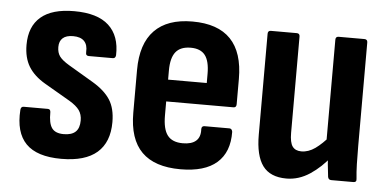

<svg xmlns="http://www.w3.org/2000/svg" viewBox="-41 -576 1331 659"><g transform="rotate(5 624.0 -246.5)"><path d="M189.6 8Q105.6 8 67.7 -30.7Q29.9 -69.5 35.3 -147.4Q36.2 -158.8 45.7 -158.8H129.1Q138.5 -158.8 138.5 -147.4Q138 -110.5 149.6 -93.9Q161.3 -77.2 190.7 -77.2Q218 -77.2 231.4 -89.9Q244.8 -102.5 244.8 -128.8Q244.8 -149.9 234.5 -164.3Q224.2 -178.6 200.7 -192.7L112.3 -244.1Q73.8 -266.6 55.3 -296.9Q36.9 -327.2 36.9 -371.6Q36.9 -435 75.5 -467.9Q114 -500.8 190.1 -500.8Q270.6 -500.8 309.4 -465.1Q348.3 -429.4 346.2 -362.6Q345.2 -351.7 335.8 -351.7H252.9Q248 -351.7 245.2 -354.6Q242.5 -357.6 243 -365.1Q244.5 -389.3 232.1 -402.2Q219.7 -415.1 193.9 -415.1Q170.1 -415.1 158.2 -404.4Q146.3 -393.8 146.3 -373.6Q146.3 -353.9 155.6 -341.3Q164.9 -328.7 188.5 -314.6L273.9 -264.1Q315.9 -239.1 334.8 -209.4Q353.7 -179.7 353.7 -132.8Q353.7 -63.4 312.7 -27.7Q271.6 8 189.6 8Z M600.1 8Q511 8 466.7 -36.2Q422.3 -80.4 422.3 -171.3V-318.2Q422.3 -409 466.9 -454.9Q511.4 -500.8 597.5 -500.8Q685.6 -500.8 729.4 -455.1Q773.2 -409.5 773.2 -318.3V-231.2Q773.2 -219.7 763.3 -219.7H531.4V-171.2Q531.4 -124.1 547.8 -102.9Q564.2 -81.6 600.6 -81.6Q630.9 -81.6 646 -95Q661.2 -108.4 659.6 -135.5Q659.6 -146.5 670 -146.5H755.8Q764.2 -146.5 766.2 -135.6Q767.3 -65.4 725.4 -28.7Q683.6 8 600.1 8ZM531.4 -294.8H664.6V-326.3Q664.6 -370.3 649 -390.5Q633.3 -410.7 599.5 -410.7Q564.2 -410.7 547.8 -390.2Q531.4 -369.7 531.4 -326.3Z M965.2 8Q909.3 8 883.6 -26.7Q857.9 -61.5 857.9 -133.9V-481.4Q857.9 -492.3 868.3 -492.3H957.5Q967.9 -492.3 967.9 -481.4V-149.8Q967.9 -116.5 977.7 -102.9Q987.6 -89.3 1008.3 -89.3Q1032.6 -89.3 1055.8 -105.7Q1079 -122.2 1104.9 -152.7L1115.1 -82.4Q1084 -42.4 1045.8 -17.2Q1007.6 8 965.2 8ZM1119.5 0Q1109.6 0 1107.6 -10Q1105.1 -28 1102.9 -52.6Q1100.6 -77.2 1100.6 -95.1L1091.3 -126.1V-481.4Q1091.3 -492.3 1101.7 -492.3H1190.4Q1201.3 -492.3 1201.3 -481.4V-125.3Q1201.3 -90.7 1202.1 -62.5Q1202.9 -34.3 1205.3 -12.4Q1207.3 0 1195.4 0Z"/></g></svg>

Font: Sofia Sans Condensed
Style: Regular
Weight: 400
Designer: Botio Nikoltchev, Ani Petrova
Foundry: lettersoup
Version: Version 4.100